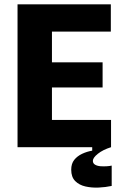

<svg xmlns="http://www.w3.org/2000/svg" viewBox="-20 -680 567 887"><path d="M61 0V-660H220V0ZM172 0V-126H493V0ZM172 -276V-392H454V-276ZM172 -534V-660H492V-534ZM496 179Q468 185 436 186.5Q404 188 375 181.5Q346 175 327.5 156.5Q309 138 309 104Q309 76 323 58.5Q337 41 359.5 30.5Q382 20 406 16V-7H493V0Q455 12 432 30.5Q409 49 409 63Q409 75 419.5 81Q430 87 445 88Q460 89 474 88Q488 87 496 85Z"/></svg>

Font: Bricolage Grotesque SemiCondensed ExtraBold
Style: Regular
Weight: 800
Width: 4
Designer: Mathieu Triay
Foundry: Atelier Triay
Version: Version 1.001;gftools[0.9.33.dev8+g029e19f]